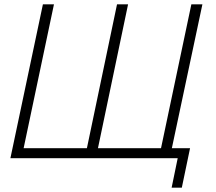

<svg xmlns="http://www.w3.org/2000/svg" viewBox="-20 -730 998 886"><path d="M772 136 800 0H28L178 -710H229L89 -46H381L520 -710H571L432 -46H723L863 -710H914L773 -46H857L819 136Z"/></svg>

Font: Raleway Light
Style: Italic
Weight: 300
Italic angle: -12°
Designer: Matt McInerney, Pablo Impallari, Rodrigo Fuenzalida
Foundry: Matt McInerney, Pablo Impallari, Rodrigo Fuenzalida
Version: Version 4.026